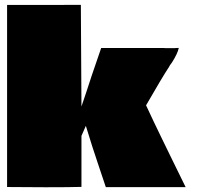

<svg xmlns="http://www.w3.org/2000/svg" viewBox="-20 -787 837 808"><path d="M667.5 -585 676.8 -584.5H714.4Q717.3 -584.5 722.9 -585Q728.5 -585.4 732.4 -585.4Q728 -562.5 703.6 -523.9Q695.3 -514.2 688.5 -500.5V-501Q663.6 -463.4 594.7 -343.8Q629.9 -268.1 658.2 -210.2Q686.5 -152.3 702.1 -120.1L761.2 0.5H425.3L391.6 -100.1Q371.1 -159.7 341.3 -257.3L322.8 -215.3V-0.5Q275.4 1 171.9 1Q68.4 1 9.8 0V-766.1H165L320.3 -766.6Q320.3 -707.5 321.5 -554.2Q322.8 -400.9 322.8 -338.9L341.3 -393.6Q358.9 -449.7 405.8 -585Z"/></svg>

Font: Bowlby One
Style: Regular
Weight: 400
Designer: vernon adams
Foundry: vernon adams
Version: Version 1.000